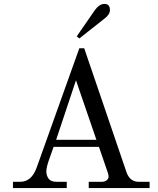

<svg xmlns="http://www.w3.org/2000/svg" viewBox="-20 -958 804 978"><path d="M512 -938Q540 -938 540 -907Q540 -884 512 -863L384 -762L371 -773L463 -906Q486 -938 512 -938ZM266 -246H471L367 -549ZM46 0V-32H83Q141 -32 167 -105L384 -712H409L626 -76Q644 -32 686 -32H742V0H432V-32H498Q513 -32 523 -39.5Q533 -47 533 -57Q533 -70 529 -79L484 -210H253L230 -145Q216 -105 216 -85Q216 -64 227.5 -48Q239 -32 267 -32H320V0Z"/></svg>

Font: Old Standard TT
Style: Regular
Weight: 400
Designer: Alexey Kryukov <alexios@thessalonica.org.ru>
Version: Version 1.0